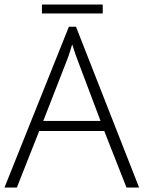

<svg xmlns="http://www.w3.org/2000/svg" viewBox="-20 -836 640 856"><path d="M167 -815.9H438V-775.9H167ZM444.8 -252H154.8L55.2 0H0L287.1 -716.8H318.8L600.1 0H543.9ZM172.9 -296.9H428.2L331.1 -554.2Q318.8 -584.5 301.8 -638.2Q288.6 -591.3 272.9 -553.2Z"/></svg>

Font: Zoram GWebM Light
Style: Regular
Weight: 300
Foundry: Ascender Corporation
Version: Version 1.000